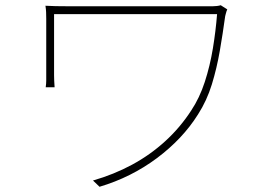

<svg xmlns="http://www.w3.org/2000/svg" viewBox="-20 -700 1040 735"><path d="M850 -664Q849 -662 847 -656.5Q845 -651 844 -646Q843 -641 842 -638Q833 -572 821.5 -505.5Q810 -439 791 -377Q772 -315 738 -262Q679 -168 580.5 -94.5Q482 -21 361 15L336 -9Q416 -32 485.5 -69.5Q555 -107 612.5 -159.5Q670 -212 712 -277Q744 -325 764 -386.5Q784 -448 795 -515Q806 -582 811 -646Q800 -646 765 -646Q730 -646 678.5 -646Q627 -646 567 -646Q507 -646 447 -646Q387 -646 333.5 -646Q280 -646 241 -646Q202 -646 187 -646Q187 -638 187 -614Q187 -590 187 -558.5Q187 -527 187 -496Q187 -465 187 -442Q187 -419 187 -412Q187 -402 187.5 -391Q188 -380 189 -366H155Q157 -380 157 -392Q157 -404 157 -412Q157 -421 157 -449.5Q157 -478 157 -514Q157 -550 157 -582Q157 -614 157 -628Q157 -642 156.5 -653.5Q156 -665 154 -678Q171 -677 193 -676.5Q215 -676 245 -676Q251 -676 281.5 -676Q312 -676 358 -676Q404 -676 459 -676Q514 -676 569 -676Q624 -676 672 -676Q720 -676 752.5 -676Q785 -676 794 -676Q801 -676 810 -677Q819 -678 825 -680Z"/></svg>

Font: Noto Sans SC Thin Thin
Style: Regular
Weight: 250
Version: Version 2.004-H2;hotconv 1.0.118;makeotfexe 2.5.65603